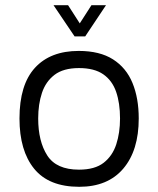

<svg xmlns="http://www.w3.org/2000/svg" viewBox="-20 -704 609 739"><path d="M285 15Q168 15 111.5 -54.5Q55 -124 55 -248Q55 -378 114.5 -443Q174 -508 283 -508Q364 -508 415 -475.5Q466 -443 490 -384.5Q514 -326 514 -248Q514 -125 454.5 -55Q395 15 285 15ZM284 -51Q345 -51 379 -77.5Q413 -104 427.5 -148.5Q442 -193 442 -248Q442 -307 427 -350.5Q412 -394 377.5 -418Q343 -442 284 -442Q224 -442 190 -416Q156 -390 141.5 -346.5Q127 -303 127 -248Q127 -160 162 -105.5Q197 -51 284 -51ZM267 -564 186 -684H242L287 -614L332 -684H388L308 -564Z"/></svg>

Font: Maven Pro
Style: Regular
Weight: 400
Designer: Joe Prince
Foundry: Joe Prince
Version: Version 2.103